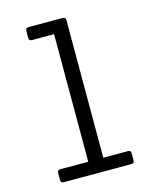

<svg xmlns="http://www.w3.org/2000/svg" viewBox="-111 -769 722 888"><g transform="rotate(-15 250.0 -324.5)"><path d="M407 -19Q421 -19 421 -5V29Q421 43 407 43H83Q69 43 69 29V-5Q69 -19 83 -19H217V-630H111Q97 -630 97 -644V-678Q97 -692 111 -692H275Q289 -692 289 -678V-19Z"/></g></svg>

Font: NanumGothicCoding
Style: Regular
Weight: 400
Monospace: yes
Designer: Kwon Bruce; Nicolas Noh; Sung-woo Choi; Go-un Cha; Soo-hyun Park;
Foundry: NHN Corporation
Version: Version 2.000;PS 1;hotconv 1.0.49;makeotf.lib2.0.14853